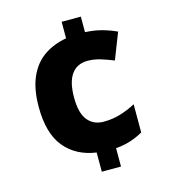

<svg xmlns="http://www.w3.org/2000/svg" viewBox="-110 -811 798 908"><g transform="rotate(-15 289.5 -357.0)"><path d="M370 -648Q415 -646 452.5 -635.5Q490 -625 522 -610L472 -482Q437 -496 407 -505Q377 -514 346 -514Q295 -514 267.5 -476.5Q240 -439 240 -363Q240 -286 268.5 -251Q297 -216 347 -216Q390 -216 428 -227.5Q466 -239 504 -259V-121Q474 -104 441.5 -93.5Q409 -83 370 -80V10H276V-84Q178 -98 122.5 -165.5Q67 -233 67 -362Q67 -450 93 -508.5Q119 -567 166 -599.5Q213 -632 276 -643V-724H370Z"/></g></svg>

Font: Noto Sans Thaana ExtraBold
Style: Regular
Weight: 800
Designer: David Williams
Foundry: Google Inc.
Version: Version 3.001; ttfautohint (v1.8.4.7-5d5b)